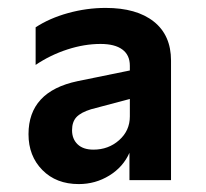

<svg xmlns="http://www.w3.org/2000/svg" viewBox="-20 -795 521 485"><path d="M52 -456Q52 -564 176 -590L308 -617V-629Q308 -656 289 -670Q270 -684 234 -684Q193 -684 150 -670Q107 -656 70 -631V-726Q105 -749 152 -762Q199 -775 247 -775Q325 -775 368.5 -740.5Q412 -706 412 -642V-340H307V-409Q291 -373 256 -351.5Q221 -330 179 -330Q122 -330 87 -365.5Q52 -401 52 -456ZM216 -417Q254 -417 281 -441Q308 -465 308 -501V-545L210 -519Q184 -511 173 -499Q162 -487 162 -466Q162 -444 176 -430.5Q190 -417 216 -417Z"/></svg>

Font: Application Semibold
Style: Regular
Weight: 600
Designer: Wei Huang
Foundry: Wei Huang
Version: Version 0.012